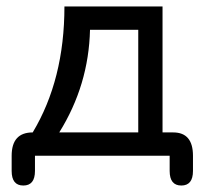

<svg xmlns="http://www.w3.org/2000/svg" viewBox="-20 -481 644 593"><path d="M88 0V47Q88 92 52 92Q16 92 16 47V0Q16 -72 81 -72Q179 -235 179 -461H482V-72H515Q576 -72 576 0V47Q576 92 540 92Q504 92 504 47V0ZM407 -389H258Q254 -218 163 -72H407Z"/></svg>

Font: Jura SemiBold
Style: Regular
Weight: 600
Designer: Daniel Johnson, Alexei Vanyashin
Foundry: Daniel Johnson
Version: Version 5.103